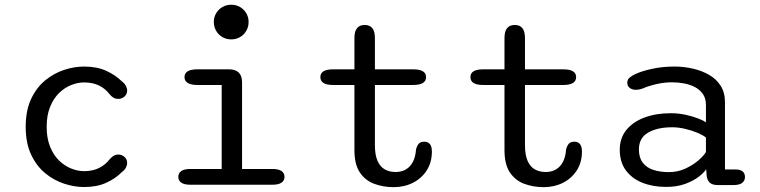

<svg xmlns="http://www.w3.org/2000/svg" viewBox="-20 -762 3135 792"><path d="M327 9.5Q287 9.5 244.8 -4.2Q202.5 -18 166.5 -47.5Q130.5 -77 108.2 -124.5Q86 -172 86 -239Q86 -306 108.2 -353.5Q130.5 -401 166.5 -430.5Q202.5 -460 244.8 -473.8Q287 -487.5 327 -487.5Q379.5 -487.5 418 -470Q456.5 -452.5 482 -427Q493.5 -418.5 499 -408.2Q504.5 -398 504.5 -389Q504.5 -373 493.2 -363.5Q482 -354 468 -354Q456.5 -354 447.8 -359.2Q439 -364.5 431 -374.5Q414.5 -396.5 388.5 -409.2Q362.5 -422 327 -422Q300.5 -422 273.2 -411Q246 -400 223.2 -377.8Q200.5 -355.5 186.5 -320.8Q172.5 -286 172.5 -239Q172.5 -192 186.5 -157.2Q200.5 -122.5 223.2 -100.2Q246 -78 273.2 -67Q300.5 -56 327 -56Q362.5 -56 388.5 -69Q414.5 -82 431 -103.5Q439 -113 447.8 -118.8Q456.5 -124.5 468 -124.5Q482 -124.5 493.2 -115Q504.5 -105.5 504.5 -89.5Q504.5 -80 499 -70Q493.5 -60 482 -51.5Q456.5 -25.5 418 -8Q379.5 9.5 327 9.5Z M765 -65H894.5V-411.5H793.5Q767.5 -411.5 754.2 -420Q741 -428.5 741 -444Q741 -459.5 754.2 -467.8Q767.5 -476 793.5 -476H924.5Q978.5 -476 978.5 -422V-65H1103.5Q1129 -65 1141.2 -56.5Q1153.5 -48 1153.5 -32Q1153.5 -17 1141.2 -8.5Q1129 0 1103.5 0H765Q740 0 727.8 -8.5Q715.5 -17 715.5 -32Q715.5 -48 727.8 -56.5Q740 -65 765 -65ZM862 -671.5Q862 -691 871.5 -707.2Q881 -723.5 897.5 -733Q914 -742.5 934 -742.5Q954 -742.5 970.2 -733Q986.5 -723.5 996 -707.2Q1005.5 -691 1005.5 -671.5Q1005.5 -651.5 996 -635Q986.5 -618.5 970.2 -609Q954 -599.5 934 -599.5Q914 -599.5 897.5 -609Q881 -618.5 871.5 -635Q862 -651.5 862 -671.5Z M1354 -411.5Q1301.5 -411.5 1301.5 -444Q1301.5 -476 1354 -476H1442V-605.5Q1442 -659 1484.5 -659Q1526.5 -659 1526.5 -605.5V-476H1684.5Q1737.5 -476 1737.5 -444Q1737.5 -411.5 1684.5 -411.5H1526.5V-163.5Q1526.5 -122.5 1537.5 -98Q1548.5 -73.5 1567.8 -63Q1587 -52.5 1611.5 -52.5Q1649 -52.5 1671 -76.8Q1693 -101 1696 -145Q1699 -158 1706.2 -167.8Q1713.5 -177.5 1730 -177.5Q1745.5 -177.5 1753.5 -167.5Q1761.5 -157.5 1761.5 -137Q1761.5 -92 1740.2 -59Q1719 -26 1683.2 -8Q1647.5 10 1604 10Q1560 10 1523 -4Q1486 -18 1464 -51.2Q1442 -84.5 1442 -142.5V-411.5Z M1973 -411.5Q1920.5 -411.5 1920.5 -444Q1920.5 -476 1973 -476H2061V-605.5Q2061 -659 2103.5 -659Q2145.5 -659 2145.5 -605.5V-476H2303.5Q2356.5 -476 2356.5 -444Q2356.5 -411.5 2303.5 -411.5H2145.5V-163.5Q2145.5 -122.5 2156.5 -98Q2167.5 -73.5 2186.8 -63Q2206 -52.5 2230.5 -52.5Q2268 -52.5 2290 -76.8Q2312 -101 2315 -145Q2318 -158 2325.2 -167.8Q2332.5 -177.5 2349 -177.5Q2364.5 -177.5 2372.5 -167.5Q2380.5 -157.5 2380.5 -137Q2380.5 -92 2359.2 -59Q2338 -26 2302.2 -8Q2266.5 10 2223 10Q2179 10 2142 -4Q2105 -18 2083 -51.2Q2061 -84.5 2061 -142.5V-411.5Z M2942.5 1.5Q2918 1.5 2907.5 -8.8Q2897 -19 2895 -37.5L2893 -64Q2884.5 -50 2862 -32.8Q2839.5 -15.5 2805.8 -3.2Q2772 9 2728 9Q2673 9 2629.8 -8.2Q2586.5 -25.5 2561.5 -59.5Q2536.5 -93.5 2536.5 -144Q2536.5 -192.5 2563.8 -226Q2591 -259.5 2638.5 -277.2Q2686 -295 2747 -295Q2778.5 -295 2808.2 -288.5Q2838 -282 2860.2 -273.2Q2882.5 -264.5 2892 -257.5V-329Q2892 -356 2879.5 -374Q2867 -392 2846.5 -402.8Q2826 -413.5 2801.2 -418Q2776.5 -422.5 2752 -422.5Q2719.5 -422.5 2686.5 -414.8Q2653.5 -407 2631 -397Q2623.5 -394 2616.2 -392.8Q2609 -391.5 2604 -391.5Q2588 -391.5 2577.8 -399.2Q2567.5 -407 2567.5 -421Q2567.5 -434 2577.5 -442.2Q2587.5 -450.5 2602 -457Q2628 -469 2670.2 -478.2Q2712.5 -487.5 2762 -487.5Q2800 -487.5 2836.8 -479.2Q2873.5 -471 2904 -453.8Q2934.5 -436.5 2952.5 -408.5Q2970.5 -380.5 2970.5 -341V-63H3014.5Q3033.5 -63 3043.2 -55Q3053 -47 3053 -31.5Q3053 -17 3041.8 -7.8Q3030.5 1.5 3003.5 1.5ZM2892 -194.5Q2882 -203.5 2858.8 -213.5Q2835.5 -223.5 2807.2 -230.2Q2779 -237 2753 -237Q2691.5 -237 2653.5 -215Q2615.5 -193 2615.5 -145.5Q2615.5 -111.5 2631.5 -90.8Q2647.5 -70 2675.5 -61Q2703.5 -52 2739.5 -52Q2775.5 -52 2807 -66.5Q2838.5 -81 2861 -100.5Q2883.5 -120 2892 -135Z"/></svg>

Font: Sono ExtraLight Monospace
Style: Regular
Weight: 400
Version: Version 2.112